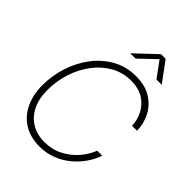

<svg xmlns="http://www.w3.org/2000/svg" viewBox="-267 -1077 1216 1216"><g transform="rotate(45 340.5 -469.0)"><path d="M313.5 10.3Q232.4 10.3 173.8 -25.6Q115.2 -61.5 83.7 -126.7Q52.2 -191.9 52.2 -279.3Q52.2 -364.7 78.9 -446.5Q105.5 -528.3 155.3 -594Q205.1 -659.7 275.1 -698.7Q345.2 -737.8 432.1 -737.8Q515.1 -737.8 570.1 -702.6Q625 -667.5 652.3 -612.3Q679.7 -557.1 680.2 -497.6H635.7Q633.8 -548.3 610.6 -593.5Q587.4 -638.7 542.5 -667.2Q497.6 -695.8 430.7 -695.8Q356 -695.8 294.4 -660.9Q232.9 -626 188.7 -566.9Q144.5 -507.8 120.4 -433.3Q96.2 -358.9 96.2 -279.8Q96.2 -200.7 124 -145.3Q151.9 -89.8 201.4 -60.8Q251 -31.7 315.4 -31.7Q383.3 -31.7 438.7 -60.3Q494.1 -88.9 533.2 -134Q572.3 -179.2 591.3 -230H636.2Q621.1 -185.1 591.8 -142.3Q562.5 -99.6 521 -65.2Q479.5 -30.8 427.2 -10.3Q375 10.3 313.5 10.3ZM350.1 -814H303.2V-814.5L444.8 -947.8H486.3L584.5 -814.5V-814H537.6L460.9 -918.9Z"/></g></svg>

Font: Inter Display ExtraLight
Style: Italic
Weight: 200
Italic angle: -9.39999°
Designer: Rasmus Andersson
Foundry: rsms
Version: Version 4.000;git-a52131595